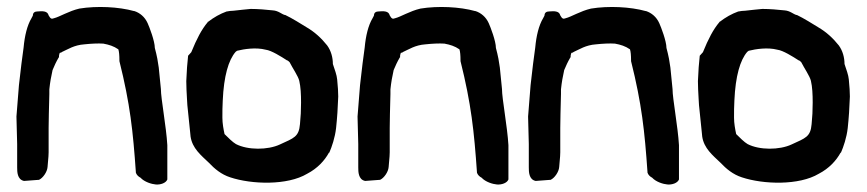

<svg xmlns="http://www.w3.org/2000/svg" viewBox="-20 -511 2425 537"><path d="M26 -185C27 -159 27 -134 28 -108V-43C28 -31 28 -9 47 -5H48L88 -8H89C100 -13 112 -30 113 -44C113 -50 116 -71 116 -85V-153C116 -178 117 -203 118 -248V-261C120 -281 123 -297 127 -315C132 -327 137 -338 144 -350L145 -351V-355C145 -357 146 -359 147 -363C148 -363 149 -364 151 -364H152V-365C170 -373 187 -385 216 -387C235 -389 254 -390 269 -389C285 -386 298 -382 311 -373C313 -367 314 -356 314 -342V-340C344 -220 352 -144 360 -29V-28C362 -22 367 -17 373 -14C384 -2 404 4 416 5C429 6 444 1 448 -9V-105C445 -157 430 -235 430 -262L424 -322L420 -347C418 -357 416 -366 413 -377C413 -396 398 -435 393 -446C385 -464 371 -475 356 -480H355C312 -492 251 -495 202 -487C172 -480 147 -464 131 -460C124 -457 121 -459 116 -468C113 -481 98 -480 85 -479C78 -479 72 -476 72 -468C72 -467 71 -466 68 -460C56 -440 49 -411 46 -378L40 -333L33 -273C31 -244 28 -214 26 -185Z M501 -284C501 -268 502 -252 503 -234L504 -217L511 -149C512 -142 512 -137 513 -129C518 -96 542 -77 564 -56C580 -39 599 -23 624 -15C684 5 784 8 839 -25C868 -40 888 -62 900 -84H901C908 -100 917 -126 920 -153C923 -181 925 -211 926 -241C926 -253 925 -269 923 -289C922 -301 916 -317 911 -332C911 -350 906 -369 895 -384C879 -404 861 -421 837 -435C824 -443 797 -460 778 -469H777C768 -471 759 -481 743 -482C725 -484 701 -486 682 -486H681C664 -484 656 -484 633 -481C627 -481 620 -480 615 -479H614C595 -472 579 -463 562 -450H561V-449C544 -429 530 -402 515 -365L506 -355V-354C504 -336 502 -312 501 -284ZM602 -182C602 -198 602 -214 603 -230C606 -298 619 -343 639 -366C640 -367 642 -368 643 -369C663 -374 696 -379 723 -372C739 -370 766 -353 783 -342H784C787 -340 788 -339 790 -337C798 -321 814 -298 817 -285C821 -268 822 -247 822 -224C822 -203 821 -183 819 -164C816 -128 802 -125 763 -107C729 -91 673 -91 640 -108C631 -113 617 -127 608 -136C605 -150 602 -166 602 -182Z M980 -185C981 -159 981 -134 982 -108V-43C982 -31 982 -9 1001 -5H1002L1042 -8H1043C1054 -13 1066 -30 1067 -44C1067 -50 1070 -71 1070 -85V-153C1070 -178 1071 -203 1072 -248V-261C1074 -281 1077 -297 1081 -315C1086 -327 1091 -338 1098 -350L1099 -351V-355C1099 -357 1100 -359 1101 -363C1102 -363 1103 -364 1105 -364H1106V-365C1124 -373 1141 -385 1170 -387C1189 -389 1208 -390 1223 -389C1239 -386 1252 -382 1265 -373C1267 -367 1268 -356 1268 -342V-340C1298 -220 1306 -144 1314 -29V-28C1316 -22 1321 -17 1327 -14C1338 -2 1358 4 1370 5C1383 6 1398 1 1402 -9V-105C1399 -157 1384 -235 1384 -262L1378 -322L1374 -347C1372 -357 1370 -366 1367 -377C1367 -396 1352 -435 1347 -446C1339 -464 1325 -475 1310 -480H1309C1266 -492 1205 -495 1156 -487C1126 -480 1101 -464 1085 -460C1078 -457 1075 -459 1070 -468C1067 -481 1052 -480 1039 -479C1032 -479 1026 -476 1026 -468C1026 -467 1025 -466 1022 -460C1010 -440 1003 -411 1000 -378L994 -333L987 -273C985 -244 982 -214 980 -185Z M1457 -185C1458 -159 1458 -134 1459 -108V-43C1459 -31 1459 -9 1478 -5H1479L1519 -8H1520C1531 -13 1543 -30 1544 -44C1544 -50 1547 -71 1547 -85V-153C1547 -178 1548 -203 1549 -248V-261C1551 -281 1554 -297 1558 -315C1563 -327 1568 -338 1575 -350L1576 -351V-355C1576 -357 1577 -359 1578 -363C1579 -363 1580 -364 1582 -364H1583V-365C1601 -373 1618 -385 1647 -387C1666 -389 1685 -390 1700 -389C1716 -386 1729 -382 1742 -373C1744 -367 1745 -356 1745 -342V-340C1775 -220 1783 -144 1791 -29V-28C1793 -22 1798 -17 1804 -14C1815 -2 1835 4 1847 5C1860 6 1875 1 1879 -9V-105C1876 -157 1861 -235 1861 -262L1855 -322L1851 -347C1849 -357 1847 -366 1844 -377C1844 -396 1829 -435 1824 -446C1816 -464 1802 -475 1787 -480H1786C1743 -492 1682 -495 1633 -487C1603 -480 1578 -464 1562 -460C1555 -457 1552 -459 1547 -468C1544 -481 1529 -480 1516 -479C1509 -479 1503 -476 1503 -468C1503 -467 1502 -466 1499 -460C1487 -440 1480 -411 1477 -378L1471 -333L1464 -273C1462 -244 1459 -214 1457 -185Z M1932 -284C1932 -268 1933 -252 1934 -234L1935 -217L1942 -149C1943 -142 1943 -137 1944 -129C1949 -96 1973 -77 1995 -56C2011 -39 2030 -23 2055 -15C2115 5 2215 8 2270 -25C2299 -40 2319 -62 2331 -84H2332C2339 -100 2348 -126 2351 -153C2354 -181 2356 -211 2357 -241C2357 -253 2356 -269 2354 -289C2353 -301 2347 -317 2342 -332C2342 -350 2337 -369 2326 -384C2310 -404 2292 -421 2268 -435C2255 -443 2228 -460 2209 -469H2208C2199 -471 2190 -481 2174 -482C2156 -484 2132 -486 2113 -486H2112C2095 -484 2087 -484 2064 -481C2058 -481 2051 -480 2046 -479H2045C2026 -472 2010 -463 1993 -450H1992V-449C1975 -429 1961 -402 1946 -365L1937 -355V-354C1935 -336 1933 -312 1932 -284ZM2033 -182C2033 -198 2033 -214 2034 -230C2037 -298 2050 -343 2070 -366C2071 -367 2073 -368 2074 -369C2094 -374 2127 -379 2154 -372C2170 -370 2197 -353 2214 -342H2215C2218 -340 2219 -339 2221 -337C2229 -321 2245 -298 2248 -285C2252 -268 2253 -247 2253 -224C2253 -203 2252 -183 2250 -164C2247 -128 2233 -125 2194 -107C2160 -91 2104 -91 2071 -108C2062 -113 2048 -127 2039 -136C2036 -150 2033 -166 2033 -182Z"/></svg>

Font: Vapor
Style: Sbd
Weight: 600
Foundry: Cannot Into Space Fonts
Version: Version 0.179